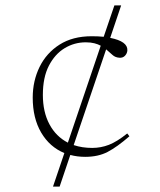

<svg xmlns="http://www.w3.org/2000/svg" viewBox="-20 -690 590 710"><path d="M176 0 218 -124Q163.5 -146.5 132.2 -199.8Q101 -253 101 -329Q101 -390.5 126.2 -442.2Q151.5 -494 200.2 -525Q249 -556 319 -556Q343 -556 363.5 -554L403 -670H428L387.5 -550Q452.5 -537 451 -504Q450.5 -493 442.5 -484.2Q434.5 -475.5 421.5 -476.5Q406 -477.5 395.8 -487Q385.5 -496.5 372.5 -507.5L252.5 -153.5Q284 -143 321 -143Q353 -143 382.8 -154.5Q412.5 -166 450.5 -196.5L458.5 -186Q413 -146.5 378 -128.2Q343 -110 295 -110Q266 -110 240 -117L200.5 0ZM138.5 -339Q138.5 -276 162.8 -230.5Q187 -185 231 -162.5L352.5 -521Q342.5 -526.5 329 -530Q315.5 -533.5 297 -533.5Q255 -533.5 219 -511.8Q183 -490 160.8 -447Q138.5 -404 138.5 -339Z"/></svg>

Font: Newsreader 16pt ExtraLight
Style: Regular
Weight: 275
Designer: Hugues Gentile
Foundry: Production Type
Version: Version 1.003; ttfautohint (v1.8.3)